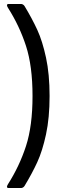

<svg xmlns="http://www.w3.org/2000/svg" viewBox="-20 -834 324 968"><path d="M20 -795Q15 -803 15 -808Q15 -814 25 -814H86Q91 -814 96 -811Q101 -808 104 -803Q142 -740 168 -683.5Q194 -627 212 -543.5Q230 -460 230 -350Q230 -240 212 -156.5Q194 -73 168 -16.5Q142 40 104 103Q101 108 96 111Q91 114 86 114H25Q15 114 15 108Q15 103 20 95Q78 4 111 -97.5Q144 -199 144 -350Q144 -501 111 -602.5Q78 -704 20 -795Z"/></svg>

Font: LINE Seed Sans KR Regular
Style: Regular
Weight: 400
Designer: LINE VX Design & Sandoll Inc & Dalton Maag Ltd
Foundry: Sandoll Inc.
Version: Version 1.000